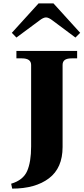

<svg xmlns="http://www.w3.org/2000/svg" viewBox="-20 -1001 494 1135"><path d="M50 -807 208 -981H296L454 -807L426 -779L292 -879Q268 -898 252 -898Q236 -898 212 -879L77 -779ZM46 85Q117 64 140.5 10Q164 -44 164 -135V-617Q164 -656 109 -656H77V-700H436V-656H404Q376 -656 363 -646.5Q350 -637 350 -617V-132Q350 -8 269.5 53Q189 114 52 114Z"/></svg>

Font: Taviraj Bold
Style: Regular
Weight: 700
Designer: Katatrad Team
Foundry: CadsonDemak
Version: Version 1.030